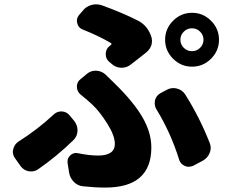

<svg xmlns="http://www.w3.org/2000/svg" viewBox="-20 -806 1040 884"><path d="M826.2 -660.2Q810.5 -644.5 810.5 -623Q810.5 -601.6 826.2 -585.9Q841.8 -570.3 863.8 -570.3Q885.7 -570.3 901.4 -585.9Q917 -601.6 917 -623Q917 -644.5 901.4 -660.2Q885.7 -675.8 863.8 -675.8Q841.8 -675.8 826.2 -660.2ZM776.9 -535.6Q740.2 -572.3 740.2 -623Q740.2 -673.8 776.9 -710.4Q813.5 -747.1 864.3 -747.1Q915 -747.1 951.7 -710.4Q988.3 -673.8 988.3 -623Q988.3 -572.3 951.7 -535.6Q915 -499 864.3 -499Q813.5 -499 776.9 -535.6ZM582 -508.8Q563.5 -494.1 541 -494.1Q539.1 -494.1 537.1 -494.1Q511.7 -495.1 493.2 -512.7L481.4 -522.5Q466.8 -536.1 466.8 -556.6Q466.8 -581.1 485.4 -594.7Q488.3 -597.7 491.2 -599.6Q493.2 -601.6 493.2 -604Q493.2 -606.4 491.2 -607.4Q435.5 -640.6 361.3 -669.9Q340.8 -677.7 335.9 -698.2Q334 -704.1 334 -710Q334 -723.6 342.8 -735.4L360.4 -755.9Q376 -776.4 401.4 -783.2Q412.1 -786.1 422.9 -786.1Q436.5 -786.1 450.2 -781.2Q548.8 -745.1 613.3 -711.9Q656.2 -691.4 674.8 -642.6Q679.7 -630.9 679.7 -618.2Q679.7 -610.4 677.7 -600.6Q671.9 -580.1 654.3 -565.4Q614.3 -533.2 582 -508.8ZM363.3 51.8Q337.9 49.8 319.8 31.2Q301.8 12.7 297.9 -12.7L291 -56.6Q291 -60.5 291 -63.5Q291 -79.1 303.7 -90.8Q315.4 -101.6 330.1 -101.6Q334 -101.6 338.9 -100.6Q391.6 -89.8 431.6 -89.8Q508.8 -89.8 508.8 -143.6Q508.8 -181.6 473.6 -237.3Q438.5 -293 404.3 -325.2Q377.9 -349.6 351.6 -370.1Q334 -384.8 334 -407.2Q334 -428.7 350.6 -441.4L379.9 -465.8Q397.5 -480.5 419.9 -480.5Q421.9 -480.5 422.9 -480.5Q447.3 -479.5 465.8 -462.9Q496.1 -433.6 508.8 -420.9Q595.7 -335.9 636.2 -265.6Q676.8 -195.3 676.8 -127Q676.8 57.6 464.8 57.6Q416 57.6 363.3 51.8ZM945.3 -148.4Q950.2 -136.7 950.2 -125Q950.2 -113.3 945.3 -101.6Q936.5 -79.1 914.1 -66.4L870.1 -43Q859.4 -38.1 848.6 -38.1Q839.8 -38.1 831.1 -42Q810.5 -50.8 804.7 -71.3Q765.6 -196.3 700.2 -302.7Q692.4 -315.4 692.4 -331.1Q692.4 -336.9 693.4 -343.8Q699.2 -366.2 718.8 -377L748 -392.6Q762.7 -400.4 778.3 -400.4Q786.1 -400.4 793.9 -398.4Q818.4 -392.6 832 -372.1Q898.4 -267.6 945.3 -148.4ZM226.6 -278.3Q241.2 -293 262.7 -293Q263.7 -293 265.6 -293Q288.1 -291 301.8 -273.4L323.2 -247.1Q336.9 -228.5 336.9 -206.1Q336.9 -178.7 317.4 -160.2Q242.2 -86.9 155.3 -26.4Q140.6 -16.6 123 -16.6Q117.2 -16.6 111.3 -17.6Q87.9 -22.5 74.2 -42L48.8 -78.1Q39.1 -91.8 39.1 -107.4Q39.1 -113.3 41 -119.1Q45.9 -141.6 65.4 -154.3Q153.3 -210 226.6 -278.3Z"/></svg>

Font: Gen Jyuu Gothic Heavy
Style: Bold
Weight: 900
Designer: [Source Han Sans]
Ryoko NISHIZUKA  (kana & ideographs); Paul D. Hunt (Latin, Greek & Cyrillic); Wenlong ZHANG  (bopomofo
Version: Version 1.002.20150607